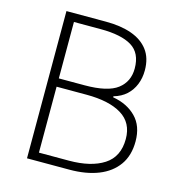

<svg xmlns="http://www.w3.org/2000/svg" viewBox="-108 -823 853 917"><g transform="rotate(15 318.5 -364.0)"><path d="M108 0V-728H304Q377 -728 430.5 -709Q484 -690 513.5 -651Q543 -612 543 -551Q543 -513 530 -481Q517 -449 492.5 -426.5Q468 -404 430 -393V-388Q501 -376 544.5 -332Q588 -288 588 -212Q588 -142 554.5 -95Q521 -48 460.5 -24Q400 0 317 0ZM156 -408H283Q397 -408 445.5 -445Q494 -482 494 -547Q494 -624 442 -655.5Q390 -687 289 -687H156ZM156 -41H304Q413 -41 476.5 -82Q540 -123 540 -211Q540 -291 478 -329Q416 -367 304 -367H156Z"/></g></svg>

Font: Noto Sans TC ExtraLight
Style: Regular
Weight: 250
Designer: Ryoko NISHIZUKA  (kana, bopomofo & ideographs); Paul D. Hunt (Latin, Greek & Cyrillic); Sandoll Communications , Soo-you
Foundry: Adobe
Version: Version 2.004-H2;hotconv 1.0.118;makeotfexe 2.5.65603